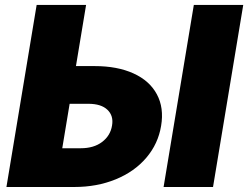

<svg xmlns="http://www.w3.org/2000/svg" viewBox="-20 -747 992 767"><path d="M283.4 -483H358Q448.9 -483 513.3 -453.7Q577.8 -424.4 606.7 -370.2Q635.7 -316.1 623.6 -244.3Q611.9 -172.6 564.6 -117Q517.4 -61.4 442.5 -30.7Q367.5 0 277 0H5.7L126.4 -727.3H323.9ZM951.7 -727.3 831 0H633.5L754.3 -727.3ZM258.2 -332.4 228.7 -154.8H302.6Q354.8 -154.8 388 -180Q421.2 -205.3 427.6 -245.7Q434.3 -284.1 409.4 -308.2Q384.6 -332.4 332.4 -332.4Z"/></svg>

Font: Karasuma Gothic
Style: Italic
Weight: 900
Italic angle: -9.39999°
Designer: Rasmus Andersson / Ryoko Nishizuka
Foundry: Genbu
Version: Version 1.00